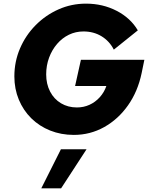

<svg xmlns="http://www.w3.org/2000/svg" viewBox="-20 -731 830 1056"><path d="M386 11Q316 11 256 -13Q196 -37 152 -80.5Q108 -124 83.5 -183Q59 -242 59 -311Q59 -392 90 -464.5Q121 -537 176 -592.5Q231 -648 302 -679.5Q373 -711 453 -711Q545 -711 621.5 -671.5Q698 -632 738 -564L606 -458Q582 -505 538.5 -531.5Q495 -558 439 -558Q396 -558 359 -540Q322 -522 294 -489.5Q266 -457 250 -414Q234 -371 234 -322Q234 -269 255.5 -227.5Q277 -186 315.5 -163Q354 -140 403 -140Q440 -140 472 -154.5Q504 -169 528.5 -196Q553 -223 565 -258H393L425 -402H774L759 -329Q738 -228 684 -151.5Q630 -75 553 -32Q476 11 386 11ZM207 305 315 90H456L316 305Z"/></svg>

Font: Red Hat Text VF
Style: Italic
Weight: 400
Italic angle: -12°
Designer: Pentagram, MCKL
Foundry: Pentagram, MCKL
Version: Version 1.023